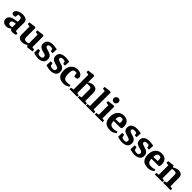

<svg xmlns="http://www.w3.org/2000/svg" viewBox="609 -2818 4924 4924"><g transform="rotate(45 3071.0 -356.5)"><path d="M179 12Q127 12 94.5 -6.5Q62 -25 47.5 -54.5Q33 -84 33 -118Q33 -164 56 -193.5Q79 -223 117 -241Q155 -259 200 -266L307 -284V-350Q307 -371 301.5 -388.5Q296 -406 280 -416Q264 -426 233 -426Q213 -426 202.5 -424Q192 -422 187 -420L173 -330Q171 -329 156.5 -324.5Q142 -320 120 -320Q88 -320 69.5 -332.5Q51 -345 51 -379Q51 -412 73 -436.5Q95 -461 128.5 -477.5Q162 -494 199 -501.5Q236 -509 266 -509Q320 -509 358.5 -496Q397 -483 418 -453.5Q439 -424 439 -373V-81L512 -67V-16Q509 -15 493 -9Q477 -3 452.5 1.5Q428 6 401 6Q359 6 342 -6.5Q325 -19 318 -41H311Q302 -33 283.5 -20Q265 -7 238.5 2.5Q212 12 179 12ZM243 -75Q265 -75 281 -80.5Q297 -86 307 -91V-214Q250 -210 221.5 -198.5Q193 -187 183 -171Q173 -155 173 -136Q173 -75 243 -75Z M756 12Q679 12 643 -22.5Q607 -57 607 -129V-409L527 -425V-483L702 -506L739 -492V-165Q739 -117 757 -96Q775 -75 826 -75Q846 -75 867 -80.5Q888 -86 900 -92V-409L819 -425V-483L994 -506L1032 -492V-88L1111 -72V-14L937 9L907 -37L899 -36Q872 -15 832 -1.5Q792 12 756 12Z M1337 14Q1301 14 1265 8Q1229 2 1202 -5.5Q1175 -13 1164 -19L1170 -164H1234L1258 -83Q1266 -78 1285.5 -68.5Q1305 -59 1336 -59Q1387 -59 1403.5 -75.5Q1420 -92 1420 -126Q1420 -149 1406.5 -161.5Q1393 -174 1369.5 -182Q1346 -190 1320 -197Q1292 -204 1264 -213.5Q1236 -223 1212 -239Q1188 -255 1173.5 -282Q1159 -309 1159 -350Q1159 -405 1184.5 -440Q1210 -475 1256 -492Q1302 -509 1363 -509Q1395 -509 1426.5 -505.5Q1458 -502 1482 -497Q1506 -492 1515 -489L1507 -345H1444L1423 -416Q1411 -423 1393.5 -426.5Q1376 -430 1356 -430Q1307 -430 1291 -414.5Q1275 -399 1275 -378Q1275 -358 1288 -346Q1301 -334 1323 -326.5Q1345 -319 1371 -310Q1399 -302 1428 -292Q1457 -282 1481.5 -264.5Q1506 -247 1521 -218.5Q1536 -190 1536 -147Q1536 -86 1506.5 -50.5Q1477 -15 1431 -0.5Q1385 14 1337 14Z M1788 14Q1752 14 1716 8Q1680 2 1653 -5.5Q1626 -13 1615 -19L1621 -164H1685L1709 -83Q1717 -78 1736.5 -68.5Q1756 -59 1787 -59Q1838 -59 1854.5 -75.5Q1871 -92 1871 -126Q1871 -149 1857.5 -161.5Q1844 -174 1820.5 -182Q1797 -190 1771 -197Q1743 -204 1715 -213.5Q1687 -223 1663 -239Q1639 -255 1624.5 -282Q1610 -309 1610 -350Q1610 -405 1635.5 -440Q1661 -475 1707 -492Q1753 -509 1814 -509Q1846 -509 1877.5 -505.5Q1909 -502 1933 -497Q1957 -492 1966 -489L1958 -345H1895L1874 -416Q1862 -423 1844.5 -426.5Q1827 -430 1807 -430Q1758 -430 1742 -414.5Q1726 -399 1726 -378Q1726 -358 1739 -346Q1752 -334 1774 -326.5Q1796 -319 1822 -310Q1850 -302 1879 -292Q1908 -282 1932.5 -264.5Q1957 -247 1972 -218.5Q1987 -190 1987 -147Q1987 -86 1957.5 -50.5Q1928 -15 1882 -0.5Q1836 14 1788 14Z M2254 12Q2176 12 2124 -15.5Q2072 -43 2046.5 -98.5Q2021 -154 2021 -237Q2021 -312 2043.5 -364.5Q2066 -417 2101.5 -449Q2137 -481 2178.5 -495Q2220 -509 2258 -509Q2307 -509 2347 -494Q2387 -479 2411 -449.5Q2435 -420 2435 -378Q2435 -361 2429 -346.5Q2423 -332 2406 -323.5Q2389 -315 2354 -315Q2344 -315 2333 -318Q2322 -321 2320 -322L2302 -420Q2298 -422 2288 -424Q2278 -426 2261 -426Q2227 -426 2205.5 -412.5Q2184 -399 2174 -364Q2164 -329 2164 -265Q2164 -202 2174 -160Q2184 -118 2213 -97Q2242 -76 2301 -76Q2348 -76 2372.5 -82Q2397 -88 2406 -92L2424 -50Q2421 -47 2400 -31.5Q2379 -16 2342.5 -2Q2306 12 2254 12Z M2468 0V-55L2547 -69V-602L2466 -618V-676L2642 -699L2679 -685V-470L2669 -463L2672 -457Q2684 -466 2708.5 -478Q2733 -490 2763.5 -499.5Q2794 -509 2825 -509Q2869 -509 2901 -495Q2933 -481 2950 -449.5Q2967 -418 2967 -367V-69L3041 -55V0H2769V-55L2835 -69V-342Q2835 -369 2830 -386.5Q2825 -404 2808 -412.5Q2791 -421 2756 -421Q2738 -421 2716 -419Q2694 -417 2679 -413V-69L2745 -55V0Z M3063 0V-55L3142 -69V-602L3061 -618V-676L3237 -699L3274 -685V-69L3344 -55V0Z M3384 0V-55L3463 -69V-409L3382 -425V-483L3558 -506L3595 -492V-69L3665 -55V0ZM3509 -561Q3476 -561 3454 -583.5Q3432 -606 3432 -641Q3432 -675 3457 -701Q3482 -727 3517 -727Q3550 -727 3572.5 -707Q3595 -687 3595 -649Q3595 -614 3571.5 -587.5Q3548 -561 3509 -561Z M3942 12Q3868 12 3814.5 -11.5Q3761 -35 3731 -90Q3701 -145 3701 -238Q3701 -324 3731.5 -384.5Q3762 -445 3815.5 -477Q3869 -509 3938 -509Q3997 -509 4035.5 -490.5Q4074 -472 4095.5 -442Q4117 -412 4125.5 -377Q4134 -342 4134 -308Q4134 -256 4123 -240Q4112 -224 4088 -224H3843Q3844 -177 3856 -143.5Q3868 -110 3896.5 -93Q3925 -76 3975 -76Q4036 -76 4068 -87Q4100 -98 4103 -100L4123 -58Q4119 -54 4096 -37Q4073 -20 4034.5 -4Q3996 12 3942 12ZM3843 -289 3995 -297Q3998 -315 3998 -330Q3998 -379 3985.5 -402.5Q3973 -426 3932 -426Q3897 -426 3878 -408Q3859 -390 3851.5 -359Q3844 -328 3843 -289Z M4384 14Q4348 14 4312 8Q4276 2 4249 -5.5Q4222 -13 4211 -19L4217 -164H4281L4305 -83Q4313 -78 4332.5 -68.5Q4352 -59 4383 -59Q4434 -59 4450.5 -75.5Q4467 -92 4467 -126Q4467 -149 4453.5 -161.5Q4440 -174 4416.5 -182Q4393 -190 4367 -197Q4339 -204 4311 -213.5Q4283 -223 4259 -239Q4235 -255 4220.5 -282Q4206 -309 4206 -350Q4206 -405 4231.5 -440Q4257 -475 4303 -492Q4349 -509 4410 -509Q4442 -509 4473.5 -505.5Q4505 -502 4529 -497Q4553 -492 4562 -489L4554 -345H4491L4470 -416Q4458 -423 4440.5 -426.5Q4423 -430 4403 -430Q4354 -430 4338 -414.5Q4322 -399 4322 -378Q4322 -358 4335 -346Q4348 -334 4370 -326.5Q4392 -319 4418 -310Q4446 -302 4475 -292Q4504 -282 4528.5 -264.5Q4553 -247 4568 -218.5Q4583 -190 4583 -147Q4583 -86 4553.5 -50.5Q4524 -15 4478 -0.5Q4432 14 4384 14Z M4835 14Q4799 14 4763 8Q4727 2 4700 -5.5Q4673 -13 4662 -19L4668 -164H4732L4756 -83Q4764 -78 4783.5 -68.5Q4803 -59 4834 -59Q4885 -59 4901.5 -75.5Q4918 -92 4918 -126Q4918 -149 4904.5 -161.5Q4891 -174 4867.5 -182Q4844 -190 4818 -197Q4790 -204 4762 -213.5Q4734 -223 4710 -239Q4686 -255 4671.5 -282Q4657 -309 4657 -350Q4657 -405 4682.5 -440Q4708 -475 4754 -492Q4800 -509 4861 -509Q4893 -509 4924.5 -505.5Q4956 -502 4980 -497Q5004 -492 5013 -489L5005 -345H4942L4921 -416Q4909 -423 4891.5 -426.5Q4874 -430 4854 -430Q4805 -430 4789 -414.5Q4773 -399 4773 -378Q4773 -358 4786 -346Q4799 -334 4821 -326.5Q4843 -319 4869 -310Q4897 -302 4926 -292Q4955 -282 4979.5 -264.5Q5004 -247 5019 -218.5Q5034 -190 5034 -147Q5034 -86 5004.5 -50.5Q4975 -15 4929 -0.5Q4883 14 4835 14Z M5314 12Q5240 12 5186.5 -11.5Q5133 -35 5103 -90Q5073 -145 5073 -238Q5073 -324 5103.5 -384.5Q5134 -445 5187.5 -477Q5241 -509 5310 -509Q5369 -509 5407.5 -490.5Q5446 -472 5467.5 -442Q5489 -412 5497.5 -377Q5506 -342 5506 -308Q5506 -256 5495 -240Q5484 -224 5460 -224H5215Q5216 -177 5228 -143.5Q5240 -110 5268.5 -93Q5297 -76 5347 -76Q5408 -76 5440 -87Q5472 -98 5475 -100L5495 -58Q5491 -54 5468 -37Q5445 -20 5406.5 -4Q5368 12 5314 12ZM5215 -289 5367 -297Q5370 -315 5370 -330Q5370 -379 5357.5 -402.5Q5345 -426 5304 -426Q5269 -426 5250 -408Q5231 -390 5223.5 -359Q5216 -328 5215 -289Z M5560 0V-55L5639 -69V-409L5560 -425V-483L5734 -506L5761 -457H5765Q5804 -482 5845 -496.5Q5886 -511 5917 -511Q5988 -511 6023.5 -475Q6059 -439 6059 -367V-69L6133 -55V0H5861V-55L5927 -69V-344Q5927 -390 5911.5 -405.5Q5896 -421 5848 -421Q5832 -421 5813.5 -419.5Q5795 -418 5771 -413V-69L5837 -55V0Z"/></g></svg>

Font: Faustina
Style: Bold
Weight: 700
Designer: Alfonso Garcia
Foundry: http://www.omnibus-type.com
Version: Version 1.200